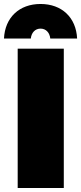

<svg xmlns="http://www.w3.org/2000/svg" viewBox="-39 -946 408 966"><path d="M116 -752C119 -782 138 -802 165 -802C192 -802 211 -782 214 -752H349C344 -858 272 -926 165 -926C58 -926 -14 -858 -19 -752ZM50 -701V0H282V-701Z"/></svg>

Font: Montserrat arm Black
Style: Regular
Weight: 900
Designer: Julieta Ulanovsky
Foundry: Julieta Ulanovsky
Version: Version 6.000;PS 006.000;hotconv 1.0.88;makeotf.lib2.5.64775